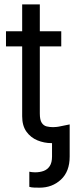

<svg xmlns="http://www.w3.org/2000/svg" viewBox="-20 -661 378 892"><path d="M221.7 -66.4 303.7 -83V66.4Q303.7 135.7 263.2 173.3Q222.7 210.9 164.1 210.9Q150.9 210.9 138.2 210.4Q125.5 210 116.2 207V136.7Q121.1 137.7 128.2 138.7Q135.3 139.6 142.6 139.6Q165 139.6 182.9 133.1Q200.7 126.5 211.2 110.4Q221.7 94.2 221.7 66.4ZM218.8 3.9Q185.5 3.9 154.3 -8.8Q123 -21.5 103 -49.1Q83 -76.7 83 -121.1V-640.6H165V-133.8Q165 -104 173.8 -90.6Q182.6 -77.1 196.8 -73.7Q210.9 -70.3 226.6 -70.3Q235.4 -70.3 243.4 -71.3Q251.5 -72.3 255.9 -73.2L269.5 -2Q260.7 0 248.3 2Q235.8 3.9 218.8 3.9ZM7.8 -445.3V-515.6H264.6V-445.3Z"/></svg>

Font: Inter Display V
Style: Regular
Weight: 400
Designer: Rasmus Andersson
Foundry: rsms
Version: Version 3.015;git-src